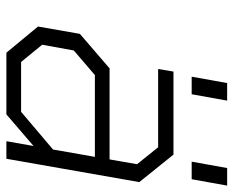

<svg xmlns="http://www.w3.org/2000/svg" viewBox="-85 -646 731 601"><g transform="rotate(90 280.5 -345.5)"><path d="M220 -580 240 -691H295L275 -580ZM486 -580 506 -691H561L541 -580ZM145 0 63 -99 86 -230 194 -323H479L494 -409L441 -475H196L204 -523H464L550 -416L477 0H422L437 -85L338 0ZM174 -46H330L448 -146L471 -277H215L138 -211L120 -112Z"/></g></svg>

Font: Tomorrow Light
Style: Italic
Weight: 300
Italic angle: -10°
Designer: Tony de Marco, Monica Rizzolli
Foundry: Just in Type
Version: Version 2.002